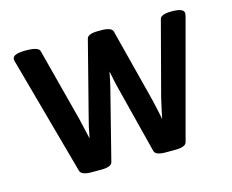

<svg xmlns="http://www.w3.org/2000/svg" viewBox="-80 -637 907 751"><g transform="rotate(-15 373.5 -261.5)"><path d="M669.9 -524.9Q719.2 -524.9 719.2 -503.9Q719.2 -502 718.8 -500Q718.3 -498 717.8 -495.4Q717.3 -492.7 716.8 -490.2L589.8 -16.1Q584.5 2 543 2H504.9Q462.9 2 459 -16.1L387.2 -298.8Q382.8 -316.4 374 -360.8Q366.7 -322.3 360.8 -298.8L289.1 -16.1Q285.2 2 243.2 2H205.1Q163.6 2 158.2 -16.1L28.8 -485.8Q24.9 -497.6 24.9 -503.9Q24.9 -524.9 78.1 -524.9Q130.9 -524.9 134.8 -506.8L211.9 -210.9Q220.7 -174.8 231 -127.9Q239.3 -174.3 250 -212.9L325.2 -505.9Q329.1 -524.9 371.1 -524.9H384.8Q427.2 -524.9 431.2 -505.9L506.8 -210.9Q522.5 -142.1 524.9 -127.9Q526.9 -137.2 530.5 -154.8Q534.2 -172.4 537.4 -186.3Q540.5 -200.2 543 -210.9L621.1 -506.8Q625 -524.9 669.9 -524.9Z"/></g></svg>

Font: Asap Symbol
Style: Regular
Weight: 900
Designer: Tania Quindós, Elena González Miranda, Marcela Romero, Pablo Cosgaya
Foundry: Omnibus-Type
Version: Version 1.000;PS 001.000;hotconv 1.0.70;makeotf.lib2.5.58329